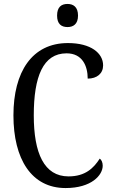

<svg xmlns="http://www.w3.org/2000/svg" viewBox="-20 -942 573 972"><path d="M322 -805C351 -805 375 -820 375 -863C375 -907 351 -922 322 -922C291 -922 269 -907 269 -863C269 -820 291 -805 322 -805ZM312 10C444 10 500 -56 500 -103C500 -119 494 -133 485 -139C454 -91 412 -49 327 -49C203 -49 151 -167 151 -358C151 -554 198 -672 317 -672C397 -672 424 -608 424 -544C471 -544 502 -570 502 -611C502 -673 440 -724 324 -724C142 -724 48 -578 48 -358C48 -137 139 10 312 10Z"/></svg>

Font: Noto Serif Myanmar Condensed
Style: Regular
Weight: 400
Width: 3
Designer: Ben Mitchell and the Monotype Design Team
Foundry: Monotype Imaging Inc.
Version: Version 2.106